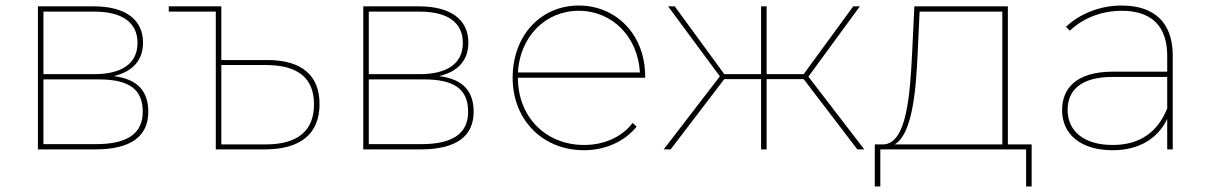

<svg xmlns="http://www.w3.org/2000/svg" viewBox="-20 -540 4363 694"><path d="M337 -253C447 -253 496 -217 496 -136C496 -55 437 -19 327 -19H137V-253ZM321 -498C420 -498 477 -460 477 -385C477 -310 420 -272 321 -272H137V-498ZM324 0C454 0 516 -48 516 -136C516 -210 478 -254 391 -265C456 -280 497 -319 497 -386C497 -472 429 -517 320 -517H117V0Z M780 -305H940C1057 -305 1115 -258 1115 -163C1115 -67 1056 -18 940 -18H780ZM780 -517H590V-498H760V0H937C1066 0 1135 -56 1135 -164C1135 -268 1070 -323 946 -323H780Z M1513 -253C1623 -253 1672 -217 1672 -136C1672 -55 1613 -19 1503 -19H1313V-253ZM1497 -498C1596 -498 1653 -460 1653 -385C1653 -310 1596 -272 1497 -272H1313V-498ZM1500 0C1630 0 1692 -48 1692 -136C1692 -210 1654 -254 1567 -265C1632 -280 1673 -319 1673 -386C1673 -472 1605 -517 1496 -517H1293V0Z M1852 -278C1859 -406 1950 -501 2072 -501C2194 -501 2286 -406 2293 -278ZM2091 3C2165 3 2235 -26 2281 -82L2267 -96C2226 -42 2160 -16 2091 -16C1954 -16 1852 -116 1852 -259H2312V-264C2312 -414 2208 -520 2072 -520C1935 -520 1833 -412 1833 -259C1833 -106 1942 3 2091 3Z M2419 -517H2395L2582 -264L2379 0H2404L2598 -254H2731V0H2751V-254H2885L3079 0H3104L2902 -263L3088 -517H3064L2885 -272H2751V-517H2731V-272H2598Z M3214 -18C3277 -55 3291 -209 3297 -349L3304 -498H3603V-18ZM3162 0H3689V134H3709V-18H3623V-517H3285L3277 -349C3269 -189 3256 -24 3175 -18H3142V134H3162Z M4199 -148C4165 -64 4102 -16 4002 -16C3899 -16 3839 -65 3839 -143C3839 -212 3885 -262 4002 -262H4199ZM4002 3C4099 3 4166 -41 4199 -110V0H4219V-339C4219 -457 4154 -520 4034 -520C3956 -520 3882 -490 3833 -443L3847 -429C3892 -472 3958 -501 4035 -501C4142 -501 4199 -446 4199 -338V-281H4003C3865 -281 3819 -216 3819 -142C3819 -55 3886 3 4002 3Z"/></svg>

Font: Montserrat-Alt1 Thin
Style: Regular
Weight: 100
Designer: Differentunic
Foundry: Differentunic
Version: Version 7.222